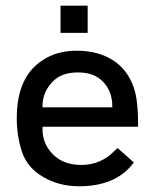

<svg xmlns="http://www.w3.org/2000/svg" viewBox="-20 -650 552 677"><path d="M289.1 -629.9V-534.2H193.4V-629.9ZM129.9 -271.5H376V-275.4Q376 -328.1 342.8 -362.3Q310.5 -395.5 252.9 -394.5Q196.3 -394.5 165 -361.3Q129.9 -325.2 129.9 -275.4ZM129.9 -203.1V-193.4Q129.9 -142.6 167 -105.5Q204.1 -68.4 266.6 -68.4Q336.9 -68.4 385.7 -120.1L394.5 -127.9Q437.5 -89.8 452.1 -77.1L447.3 -71.3Q385.7 6.8 258.8 6.8Q187.5 6.8 131.8 -26.4Q76.2 -58.6 57.6 -114.3Q39.1 -169.9 39.1 -233.4Q39.1 -378.9 129.9 -437.5Q180.7 -471.7 252.9 -471.2Q325.2 -470.7 377 -438.5Q428.7 -406.2 451.2 -342.8Q467.8 -296.9 466.8 -203.1Z"/></svg>

Font: BF_TEXT
Style: Regular
Weight: 400
Foundry: EA DICE
Version: Version 1.404